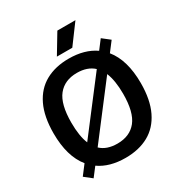

<svg xmlns="http://www.w3.org/2000/svg" viewBox="-218 -1100 1197 1273"><g transform="rotate(-30 380.0 -464.0)"><path d="M713.5 -370Q713.5 -243 672.5 -158Q631.5 -73 556.8 -31.8Q482 9.5 379.5 9.5Q257.5 9.5 178 -46.5L126.5 20.5L69.5 -24.5L124.5 -96.5Q45.5 -193.5 45.5 -370Q45.5 -497.5 86.2 -582.2Q127 -667 202 -708.2Q277 -749.5 379.5 -749.5Q500.5 -749.5 581 -693.5L632 -760.5L689.5 -715.5L634.5 -643.5Q713.5 -546.5 713.5 -370ZM209 -207.5 507 -596.5Q459.5 -640.5 379.5 -640.5Q284.5 -640.5 233.8 -577Q183 -513.5 183 -373Q183 -270 209 -207.5ZM576.5 -367Q576.5 -468.5 550 -533L252 -143.5Q298 -99.5 379.5 -99.5Q475 -99.5 525.8 -163.2Q576.5 -227 576.5 -367ZM319 -800 408 -948H546.5L437 -800Z"/></g></svg>

Font: Encode Sans SemiBold
Style: Regular
Weight: 600
Designer: Multiple Designers
Foundry: Impallari Type
Version: Version 2.000